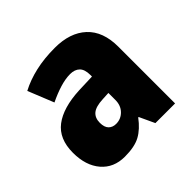

<svg xmlns="http://www.w3.org/2000/svg" viewBox="-147 -711 869 869"><g transform="rotate(-45 288.0 -276.5)"><path d="M310 -563Q407 -563 462 -512Q517 -461 517 -363V0H391L357 -73H354Q322 -30 285.5 -10Q249 10 186 10Q115 10 73.5 -38.5Q32 -87 32 -169Q32 -258 88.5 -301Q145 -344 252 -349L337 -352V-362Q337 -398 320.5 -414Q304 -430 275 -430Q245 -430 209 -419Q173 -408 134 -389L84 -513Q129 -537 185.5 -550Q242 -563 310 -563ZM299 -245Q253 -243 233.5 -226.5Q214 -210 214 -179Q214 -150 227.5 -136.5Q241 -123 263 -123Q294 -123 315.5 -145Q337 -167 337 -202V-247Z"/></g></svg>

Font: Noto Sans Gurmukhi SemiCondensed Black
Style: Regular
Weight: 900
Width: 4
Designer: Jelle Bosma - Monotype Design Team
Foundry: Monotype Imaging Inc.
Version: Version 2.004; ttfautohint (v1.8.4.7-5d5b)